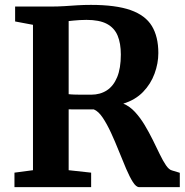

<svg xmlns="http://www.w3.org/2000/svg" viewBox="-20 -770 762 790"><path d="M39.5 0V-59.6L115.7 -69.7V-667.9L42.2 -681.7V-743H186Q218.7 -743 246 -744.8Q273.4 -746.6 299.2 -748.3Q325.1 -749.9 353.9 -749.9Q456.2 -749.9 517.2 -728.5Q578.1 -707 604.8 -663.1Q631.5 -619.2 631.5 -551.7Q631.5 -509.4 615.9 -467Q600.4 -424.5 568.5 -391.6Q536.6 -358.7 487.3 -343.6Q513.6 -332.9 535.2 -309.5Q556.8 -286.1 575 -255.9Q593.1 -225.7 608.6 -194.4Q624 -163.1 637.3 -135.5Q650.6 -108 662.9 -89.9Q675.2 -71.9 687.2 -68.9L719.8 -59V0H552.6Q540.1 0 526.7 -21.1Q513.4 -42.1 498.9 -75.9Q484.4 -109.7 469 -148.5Q453.5 -187.4 436.8 -223.7Q420 -260.1 402.4 -286.2Q384.9 -312.3 365.9 -319.9Q355.8 -319.9 341.5 -319.9Q327.1 -319.9 312 -319.9Q297 -319.9 283.8 -319.9Q270.6 -320 262.5 -320.1V-69.7L355 -59.6V0ZM355.2 -380.4Q392.1 -380.4 419.6 -398.2Q447 -416 462.1 -452.6Q477.2 -489.2 477.2 -545.5Q477.2 -591.8 463.9 -623.6Q450.5 -655.5 419.6 -671.9Q388.7 -688.2 335.7 -688.2Q321.7 -688.2 308.7 -687.4Q295.6 -686.6 284 -685.5Q272.4 -684.3 262.5 -683.3V-382.5Q272.8 -381.2 291.3 -380.7Q309.9 -380.3 328.2 -380.4Q346.4 -380.4 355.2 -380.4Z"/></svg>

Font: Merriweather 7pt Light
Style: Regular
Weight: 300
Designer: Eben Sorkin
Foundry: Eben Sorkin
Version: Version 2.200;gftools[0.9.31]